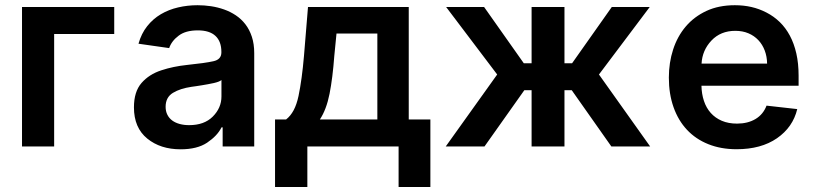

<svg xmlns="http://www.w3.org/2000/svg" viewBox="-20 -573 3186 751"><path d="M426.8 -545.5V-440H191.8V0H66.1V-545.5Z M533.7 -248.6Q563.2 -282.3 610.8 -297.9Q634.6 -305.8 659.4 -310.9Q684.3 -316.1 710.9 -318.9Q747.5 -322.8 773.1 -326.3Q798.7 -329.9 814.6 -333.5Q845.9 -340.2 845.9 -367.9V-370Q845.9 -410.9 822.8 -432.5Q799.7 -454.2 753.6 -454.2Q706 -454.2 679 -433.6Q651.3 -413 641.7 -384.9L521.7 -402Q533 -442.1 555.8 -470.7Q578.5 -499.3 609.2 -517.4Q639.9 -535.5 676.7 -544Q713.4 -552.6 752.8 -552.6Q778.8 -552.6 805.2 -548.7Q831.7 -544.7 856.4 -536Q881 -527.3 902.5 -513Q924 -498.6 940 -477.8Q956 -457 965.2 -429Q974.4 -400.9 974.4 -365.1V0H850.9V-74.9H846.6Q837.7 -57.5 823.7 -42.8Q809.7 -28.1 790.1 -14.9Q751.4 11 686.4 11Q607.6 11 556.1 -30.9Q503.9 -73.2 503.9 -153.1Q503.9 -214.5 533.7 -248.6ZM627.8 -155.2Q627.8 -137.8 634.6 -124.3Q641.3 -110.8 653.6 -101.7Q665.8 -92.7 682.7 -88.1Q699.6 -83.5 719.8 -83.5Q778.8 -83.5 812.1 -116.8Q846.2 -150.9 846.2 -195.7V-259.9Q838.4 -253.2 816.4 -248.2Q805.4 -245.7 793.5 -243.6Q781.6 -241.5 769.9 -239.5Q758.2 -237.6 747.5 -236Q736.9 -234.4 728.3 -233.3Q706.7 -230.1 689.1 -224.4Q671.5 -218.8 656.6 -209.9Q627.8 -192.5 627.8 -155.2Z M1055.8 158.4V-105.8H1099.1Q1116.5 -119.3 1128.6 -141.9Q1140.6 -164.4 1147.7 -197.8Q1161.2 -262.8 1169 -354.4L1184.7 -545.5H1578.8V-105.8H1663.4V158.4H1539.1V0H1182.2V158.4ZM1231.2 -105.8H1456V-441.8H1296.2L1287.6 -354.4Q1281.2 -267.8 1269 -206Q1256.7 -144.2 1231.2 -105.8Z M1924.7 -281.6 1725.1 -545.5H1873.6L2028.8 -325.6H2059.3V-545.5H2187.9V-325.6H2217.7L2372.9 -545.5H2521.3L2322.8 -281.6L2523.1 0H2371.4L2216.3 -220.2H2187.9V0H2059.3V-220.2H2030.9L1875 0H1723.4Z M2596.2 -269.5Q2596.2 -327.8 2612.9 -379.3Q2629.6 -430.8 2662.3 -469.3Q2695 -507.8 2743.1 -530.2Q2791.2 -552.6 2854.4 -552.6Q2888.8 -552.6 2919.2 -545.6Q2949.6 -538.7 2978.3 -523.8Q3006.7 -509.2 3029.8 -486.9Q3052.9 -464.5 3069.4 -433.8Q3085.9 -403.1 3094.8 -364Q3103.7 -324.9 3103.7 -277V-237.6H2723.7Q2724.4 -205.3 2733.5 -178.1Q2742.5 -150.9 2760.1 -131.2Q2777.7 -111.5 2803.4 -100.5Q2829.2 -89.5 2862.9 -89.5Q2904.8 -89.5 2935 -107.4Q2965.2 -125.4 2978.3 -159.8L3098.4 -146.3Q3081.3 -75.3 3019.2 -32.3Q2957 10.7 2861.2 10.7Q2799.7 10.7 2750.5 -9.1Q2701.3 -28.8 2667.1 -65.3Q2632.8 -101.9 2614.5 -153.8Q2596.2 -205.6 2596.2 -269.5ZM2724.1 -324.2H2980.5Q2980.1 -351.9 2971.2 -375.4Q2962.4 -398.8 2946.2 -416Q2930 -433.2 2907.3 -442.8Q2884.6 -452.4 2856.2 -452.4Q2798.7 -452.4 2762.8 -414.4Q2726.9 -376.4 2724.1 -324.2Z"/></svg>

Font: Inter P Semi Bold
Style: Regular
Weight: 600
Designer: Rasmus Andersson
Foundry: rsms
Version: Version 3.018;git-588b23468